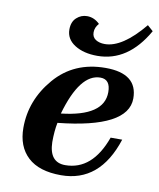

<svg xmlns="http://www.w3.org/2000/svg" viewBox="-83 -787 716 863"><g transform="rotate(10 275.5 -356.0)"><path d="M253.9 9.8Q153.3 9.8 102.1 -38.1Q50.8 -85.9 50.8 -171.4Q50.8 -297.4 137.7 -398.7Q224.6 -500 368.7 -500Q514.6 -500 514.6 -386.2Q514.6 -252 197.8 -219.2Q189.9 -181.2 189.9 -130.4Q191.9 -38.1 264.6 -38.1Q388.2 -38.1 444.8 -195.3H497.6Q431.2 9.8 253.9 9.8ZM205.6 -263.2Q398.9 -284.7 398.9 -394.5Q398.9 -453.1 353 -453.1Q259.8 -453.1 205.6 -263.2ZM321.3 -546.9Q258.8 -546.9 218.3 -572.5Q177.7 -598.1 177.7 -642.1Q177.7 -677.2 198.5 -696Q219.2 -714.8 246.1 -714.8Q278.8 -714.8 304.2 -689.5Q287.1 -670.9 287.1 -648.4Q287.1 -626.5 303.7 -615.7Q320.3 -605 345.2 -605Q425.3 -605 522 -722.2L547.9 -699.2Q461.4 -546.9 321.3 -546.9Z"/></g></svg>

Font: Munson
Style: Bold Italic
Weight: 700
Italic angle: -12°
Designer: Paul James MIller
Foundry: High-Logic / Made with FontCreator
Version: Version 2.10;May 5, 2019;FontCreator 11.5.0.2430 64-bit